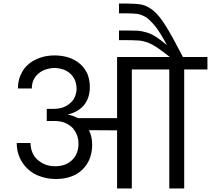

<svg xmlns="http://www.w3.org/2000/svg" viewBox="-20 -1061 1188 1081"><path d="M481 -328.1Q499 -291.5 499 -246.1Q499 -204.1 484.9 -167Q471.2 -133.3 443.8 -106Q416 -79.6 379.9 -66.9Q341.3 -53.2 295.9 -53.2Q247.1 -53.2 207 -67.9Q166.5 -81.1 137.2 -108.9Q108.4 -134.8 90.8 -173.8Q74.2 -210.4 74.2 -255.9H151.9Q151.9 -227.5 162.1 -203.1Q172.9 -177.2 190.9 -162.1Q209.5 -145 234.9 -134.8Q259.3 -125 290 -125Q351.1 -125 387.2 -161.1Q421.9 -195.8 421.9 -252.9Q421.9 -294.9 398.9 -328.1H396L395 -334Q377.9 -354 351.1 -367.2Q325.2 -379.9 282.2 -379.9H243.2V-448.2H282.2Q315.9 -448.2 338.9 -458Q363.3 -468.3 378.9 -483.9Q395 -498 402.8 -519Q411.1 -541.5 411.1 -560.1Q411.1 -585.9 401.9 -609.9Q391.6 -632.3 375 -647Q356 -663.6 335.9 -669.9Q310.1 -678.2 288.1 -678.2Q263.7 -678.2 237.8 -669.9Q215.3 -663.1 196.8 -647Q179.7 -633.3 168.9 -610.8Q159.2 -590.8 159.2 -563H81.1Q81.1 -608.4 97.2 -641.1Q111.8 -675.3 140.1 -699.2Q165.5 -721.7 205.1 -735.8Q242.2 -749 288.1 -749Q329.1 -749 368.2 -736.8Q404.8 -723.6 431.2 -701.2Q457.5 -677.7 472.2 -645Q485.8 -610.8 485.8 -570.8Q485.8 -513.2 456.1 -473.1Q423.3 -431.2 363.8 -417V-415Q390.1 -411.1 418 -396H639.2V-740.2H936Q900.4 -768.6 865.2 -793Q841.8 -809.1 812 -821.8Q782.7 -831.5 759.8 -833Q723.6 -835 692.9 -835H649.9V-889.2H690.9Q736.8 -889.2 754.9 -888.2Q774.9 -887.2 807.1 -877.9Q831.1 -870.6 857.9 -854Q885.7 -835.4 919.9 -807.1Q885.3 -872.1 857.9 -908.2Q828.1 -945.3 805.2 -961.9Q780.3 -978 752.9 -982.9Q727.1 -985.8 693.8 -985.8H649.9V-1041H692.9Q742.7 -1041 776.9 -1035.2Q811.5 -1027.8 846.2 -999Q880.4 -969.2 917 -909.2Q953.6 -849.1 1009.8 -740.2H1147.9V-669.9H1017.1V0H933.1V-669.9H722.2V0H639.2V-327.1Z"/></svg>

Font: PoppinsZ
Style: Regular
Weight: 400
Designer: Ninad Kale (Devanagari), Jonny Pinhorn (Latin)
Foundry: Indian Type Foundry
Version: Version 3.002;FEAKit 1.0